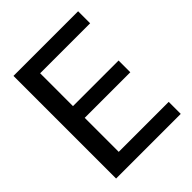

<svg xmlns="http://www.w3.org/2000/svg" viewBox="-198 -813 926 926"><g transform="rotate(-45 265.0 -350.0)"><path d="M52 0V-700H493V-618H152V-394H463V-314H152V-82H493V0Z"/></g></svg>

Font: DM Sans 36pt Medium
Style: Regular
Weight: 500
Designer: Colophon Foundry, Jonny Pinhorn
Foundry: Colophon Foundry
Version: Version 4.004;gftools[0.9.30]